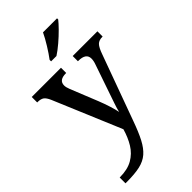

<svg xmlns="http://www.w3.org/2000/svg" viewBox="-301 -848 1170 1170"><g transform="rotate(-45 284.5 -263.0)"><path d="M35 190Q103 190 146.5 165Q190 140 216.5 97Q243 54 259 -2L75 -439Q62 -469 47.5 -479Q33 -489 6 -489H3V-536H255V-491H252Q192 -491 192 -446Q192 -430 201 -408L273 -229Q287 -194 299 -156Q311 -118 315 -95Q321 -121 331.5 -151Q342 -181 350 -205L417 -400Q426 -424 426 -444Q426 -491 359 -491H356V-536H569V-491H566Q537 -491 521.5 -475.5Q506 -460 490 -414L338 3Q312 76 288 122Q264 168 234 194Q204 220 159.5 230Q115 240 46 240H35ZM240 -619Q262 -648 288 -690Q314 -732 330 -766H451V-756Q438 -739 409.5 -710Q381 -681 347.5 -652.5Q314 -624 286 -606H240Z"/></g></svg>

Font: Noto Serif NP Hmong Medium
Style: Regular
Weight: 500
Designer: Dalton Maag Ltd
Foundry: Dalton Maag Ltd
Version: Version 1.001; ttfautohint (v1.8.4.7-5d5b)